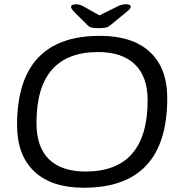

<svg xmlns="http://www.w3.org/2000/svg" viewBox="-20 -874 844 900"><path d="M373 6Q222 6 141 -70Q60 -146 60 -288Q60 -706 448 -706Q601 -706 682.5 -630.5Q764 -555 764 -414Q764 6 373 6ZM381 -70Q672 -70 672 -404Q672 -515 612 -572.5Q552 -630 440 -630Q151 -630 151 -298Q151 -184 210 -127Q269 -70 381 -70ZM568 -854Q593 -854 593 -843Q593 -833 572 -817L499 -757Q488 -748 476.5 -745Q465 -742 442 -742Q419 -742 408.5 -745Q398 -748 389 -757L329 -817Q313 -834 313 -841Q313 -854 338 -854Q354 -854 373 -843L446 -802L529 -843Q550 -854 568 -854Z"/></svg>

Font: Asap Semi Expanded Semi Expanded Regular
Style: Italic
Weight: 400
Width: 6
Italic angle: -6°
Designer: Pablo Cosgaya
Foundry: Omnibus-Type
Version: Version 3.001; ttfautohint (v1.8.4.7-5d5b)